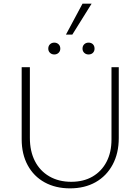

<svg xmlns="http://www.w3.org/2000/svg" viewBox="-20 -1027 770 1054"><path d="M364 7Q285 7 225 -26Q165 -59 132 -120Q99 -181 99 -262V-658H144V-270Q144 -197 171.5 -143Q199 -89 250.5 -59Q302 -29 371 -29Q439 -29 488.5 -58Q538 -87 565 -139Q592 -191 592 -261V-658H632V-269Q632 -186 598.5 -123.5Q565 -61 505 -27Q445 7 364 7ZM278 -728Q264 -728 254.5 -737Q245 -746 245 -760Q245 -775 254.5 -784Q264 -793 278 -793Q292 -793 301.5 -784Q311 -775 311 -760Q311 -746 301.5 -737Q292 -728 278 -728ZM466 -728Q452 -728 442.5 -737Q433 -746 433 -760Q433 -775 442.5 -784Q452 -793 466 -793Q481 -793 490 -784Q499 -775 499 -760Q499 -746 490 -737Q481 -728 466 -728ZM342 -837 433 -1007H483L377 -837Z"/></svg>

Font: Ysabeau SC ExtraLight
Style: Regular
Weight: 250
Designer: Christian Thalmann (Catharsis Fonts)
Version: Version 2.001;gftools[0.9.30]; featfreeze: smcp